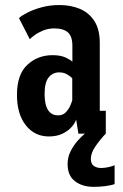

<svg xmlns="http://www.w3.org/2000/svg" viewBox="-20 -532 490 764"><path d="M174.5 11Q117.5 11 82.5 -33.8Q47.5 -78.5 47.5 -154.5Q47.5 -236 89 -274.2Q130.5 -312.5 189 -312.5Q221.5 -312.5 241.8 -302.8Q262 -293 268 -286.5V-349.5Q268 -388.5 249.5 -403.8Q231 -419 196 -419Q172.5 -419 152.2 -410.8Q132 -402.5 118 -392.2Q104 -382 98.5 -376L55.5 -460Q64.5 -469 88 -481.2Q111.5 -493.5 145 -502.8Q178.5 -512 216.5 -512Q261 -512 297.2 -497Q333.5 -482 355.2 -448.8Q377 -415.5 377 -361.5V-91H401V0H292L283 -56.5Q279.5 -43.5 266 -27.8Q252.5 -12 229.5 -0.5Q206.5 11 174.5 11ZM211.5 -73Q230 -73 241.8 -85.2Q253.5 -97.5 259.8 -112Q266 -126.5 267.5 -133V-220.5Q262.5 -226.5 248.5 -235.2Q234.5 -244 215.5 -244Q190 -244 173.8 -224.2Q157.5 -204.5 157.5 -158.5Q157.5 -73 211.5 -73ZM436 125.5V200.5Q421 206 397.5 208.8Q374 211.5 352.5 211.5Q307.5 211.5 278.2 189Q249 166.5 249 121Q249 94 260.5 70.8Q272 47.5 288 29.2Q304 11 317.5 0H400.5Q379.5 22 360.5 49.2Q341.5 76.5 341.5 100Q341.5 120 353.2 128.2Q365 136.5 382.5 136.5Q395 136.5 410.8 133.2Q426.5 130 436 125.5Z"/></svg>

Font: Trispace Condensed Medium
Style: Regular
Weight: 500
Width: 3
Designer: Tyler Finck
Foundry: Etcetera Type Company
Version: Version 1.210; ttfautohint (v1.8.3)